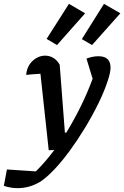

<svg xmlns="http://www.w3.org/2000/svg" viewBox="-122 -780 645 997"><path d="M131 0 88 -397Q59 -395 43.5 -394Q28 -393 14 -391Q18 -437 47.5 -464Q77 -491 113 -491Q136 -491 155.5 -479Q175 -467 188 -444L215 -91H222Q262 -156 297 -227Q332 -298 359 -371L327 -476Q360 -488 389 -488Q452 -488 452 -429Q452 -403 437 -359Q419 -304 388 -241Q357 -178 319 -115.5Q281 -53 240 3Q199 59 159.5 100.5Q120 142 88 163Q32 197 -30 197Q-67 197 -102 185L-86 100L64 110Q113 62 160 -1ZM236 -760 320 -711 174 -546 120 -578ZM418 -760 503 -711 356 -546 303 -577Z"/></svg>

Font: Piazzolla SemiBold
Style: Italic
Weight: 600
Italic angle: -11.3°
Designer: Juan Pablo del Peral
Foundry: Huerta Tipografica
Version: Version 1.330